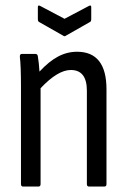

<svg xmlns="http://www.w3.org/2000/svg" viewBox="-20 -685 468 705"><path d="M65 0Q57 0 57 -9V-366Q57 -403 56 -431.5Q55 -460 53 -475Q52 -487 60 -487H110Q118 -487 119 -478Q121 -467 122.5 -452Q124 -437 125 -422Q159 -459 192.5 -477Q226 -495 263 -495Q371 -495 371 -357V-9Q371 0 363 0H307Q299 0 299 -9V-352Q299 -428 240 -428Q192 -428 129 -361V-9Q129 0 121 0ZM212 -554 124 -604Q119 -606 119 -615V-659Q119 -668 128 -663L217 -616L306 -663Q315 -668 315 -659V-615Q315 -606 310 -604L222 -554Q217 -550 212 -554Z"/></svg>

Font: Sofia Sans Cond
Style: Regular
Weight: 400
Width: 3
Designer: Botio Nikoltchev, Ani Petrova
Foundry: lettersoup
Version: Version 4.100; ttfautohint (v1.8.3)